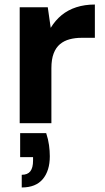

<svg xmlns="http://www.w3.org/2000/svg" viewBox="-20 -544 462 848"><path d="M67 0V-512H191L204 -421Q224 -454 252 -477Q280 -500 317 -512Q354 -524 399 -524V-377H340Q312 -377 287.5 -370.5Q263 -364 245 -349Q227 -334 217 -308Q207 -282 207 -243V0ZM76 284V228Q102 228 114 212.5Q126 197 126 165V150H69V44H184Q193 71 196.5 97Q200 123 200 146Q200 210 169 247Q138 284 76 284Z"/></svg>

Font: DM Sans 12pt ExtraBold
Style: Regular
Weight: 800
Version: Version 4.004;gftools[0.9.30]